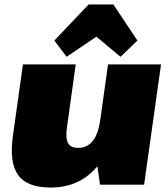

<svg xmlns="http://www.w3.org/2000/svg" viewBox="-20 -829 756 862"><path d="M280 -253Q274 -206 286 -185.5Q298 -165 331 -165Q372 -165 397 -197Q422 -229 430 -292L516 -377L508 -319Q486 -158 408.5 -72.5Q331 13 207 13Q102 13 61.5 -43Q21 -99 38 -220L83 -540H320ZM627 0H429L409 -139L465 -540H703ZM224 -647 378 -809H489L597 -647L521 -574L346 -720H495L279 -574Z"/></svg>

Font: Pathway Extreme SemiCondensed Black
Style: Italic
Weight: 900
Width: 4
Italic angle: -8°
Version: Version 1.001;gftools[0.9.26]